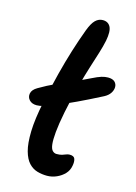

<svg xmlns="http://www.w3.org/2000/svg" viewBox="-117 -824 638 898"><g transform="rotate(15 201.5 -374.5)"><path d="M70 -295Q47 -295 34.5 -308.5Q22 -322 25.5 -340.5Q29 -359 53 -373Q94 -397 129.5 -413Q165 -429 202 -445Q239 -461 284 -483Q312 -497 328.5 -502Q345 -507 360 -507Q382 -507 392.5 -497Q403 -487 403 -472Q403 -457 393.5 -442.5Q384 -428 365 -418Q293 -381 250 -361Q207 -341 182.5 -331Q158 -321 141 -313Q120 -305 102 -300Q84 -295 70 -295ZM202 11Q178 11 155 4.5Q132 -2 114 -21Q96 -40 86 -76Q76 -112 77.5 -171Q79 -230 97 -317Q114 -398 130.5 -462.5Q147 -527 164.5 -583Q182 -639 202 -693Q216 -730 231.5 -745Q247 -760 267 -760Q293 -760 304 -739Q315 -718 306 -671Q300 -642 289.5 -608.5Q279 -575 265.5 -532.5Q252 -490 236.5 -432.5Q221 -375 205 -297Q193 -236 189.5 -197.5Q186 -159 188.5 -137.5Q191 -116 199.5 -107.5Q208 -99 219 -99Q235 -99 245 -102Q255 -105 263 -108.5Q271 -112 280 -112Q301 -112 305.5 -98.5Q310 -85 306 -65Q302 -42 286.5 -25.5Q271 -9 248.5 1Q226 11 202 11Z"/></g></svg>

Font: Shantell Sans Medium
Style: Italic
Weight: 500
Italic angle: -11°
Designer: Stephen Nixon, Anya Danilova, Shantell Martin
Foundry: Arrow Type
Version: Version 1.011;[c5ecc13dd]